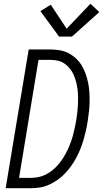

<svg xmlns="http://www.w3.org/2000/svg" viewBox="-20 -997 546 1017"><path d="M10 0 132 -735H246Q272 -735 297.5 -730.5Q323 -726 344.5 -714.5Q366 -703 383.5 -686.5Q401 -670 413.5 -649Q426 -628 434 -605Q442 -582 447 -557.5Q452 -533 453.5 -507.5Q455 -482 454.5 -456Q454 -430 451 -404Q448 -378 444 -352Q440 -327 434.5 -303Q429 -279 422 -255Q415 -231 405.5 -207.5Q396 -184 384 -161.5Q372 -139 357 -118Q342 -97 324 -78Q306 -59 284.5 -44Q263 -29 239.5 -18.5Q216 -8 191.5 -4Q167 0 143 0ZM81 -55H143Q163 -55 183.5 -59Q204 -63 223.5 -73Q243 -83 260 -97Q277 -111 291 -128Q305 -145 316.5 -163.5Q328 -182 337 -201Q346 -220 353.5 -240Q361 -260 366.5 -280Q372 -300 376 -320Q380 -340 384 -361Q387 -381 389.5 -402Q392 -423 393 -443.5Q394 -464 393.5 -484.5Q393 -505 390.5 -525Q388 -545 383 -564Q378 -583 370 -601Q362 -619 350 -634Q338 -649 322 -660Q306 -671 286.5 -675.5Q267 -680 246 -680H184ZM293 -803 194 -938 249 -972 333 -845 459 -977 506 -933 361 -803Z"/></svg>

Font: Iosevka SS04 Light
Style: Italic
Weight: 300
Italic angle: -9°
Monospace: yes
Designer: Belleve Invis
Foundry: Belleve Invis
Version: Version 19.0.0; ttfautohint (v1.8.4)